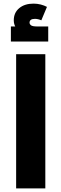

<svg xmlns="http://www.w3.org/2000/svg" viewBox="-20 -1039 339 1059"><path d="M69 -740H230V0H69ZM40 -810V-893H64Q61 -898 58.5 -907Q56 -916 56 -927Q56 -969 86 -994Q116 -1019 165 -1019Q186 -1019 205 -1014Q224 -1009 239 -1001L208 -927Q189 -935 173 -935Q143 -935 143 -914Q143 -906 151 -899.5Q159 -893 186 -893H246V-810Z"/></svg>

Font: Readex Pro
Style: Bold
Weight: 700
Designer: Bonnie Shaver-Troup, Thomas Jockin
Foundry: Lexend
Version: Version 1.203; ttfautohint (v1.8.3)